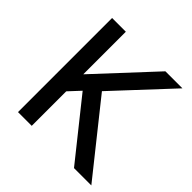

<svg xmlns="http://www.w3.org/2000/svg" viewBox="-167 -770 909 909"><g transform="rotate(45 288.0 -315.0)"><path d="M80 0V-630H172V-345L437 -630H551L291 -351L571 0H455L225 -288L172 -231V0Z"/></g></svg>

Font: Ek Mukta
Style: Regular
Weight: 400
Designer: Girish Dalvi and Yashodeep Gholap
Foundry: Ek Type
Version: Version 2.538;PS 1.001;hotconv 16.6.51;makeotf.lib2.5.65220;